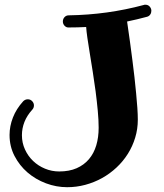

<svg xmlns="http://www.w3.org/2000/svg" viewBox="-20 -761 688 804"><path d="M613.8 -715.8Q613.8 -707 609.1 -700.2Q604.5 -693.4 596.2 -690.9Q574.7 -685.1 554 -680.2Q533.2 -675.3 512.2 -670.9Q524.9 -585 534.7 -506.8Q539.1 -473.6 543 -438.5Q546.9 -403.3 550 -370.6Q553.2 -337.9 555.2 -309.1Q557.1 -280.3 557.1 -259.8Q557.1 -220.7 546.1 -184.6Q535.2 -148.4 515.4 -116.9Q495.6 -85.4 468 -59.6Q440.4 -33.7 407.5 -15.4Q374.5 2.9 337.4 12.9Q300.3 22.9 261.2 22.9Q215.8 22.9 172.4 6.6Q128.9 -9.8 95.2 -38.8Q61.5 -67.9 40.8 -107.9Q20 -147.9 20 -195.8Q20 -232.9 34.2 -269Q48.3 -305.2 77.1 -336.9Q85.4 -345.2 96.2 -345.2Q107.4 -345.2 114.7 -337.4Q122.1 -329.6 122.1 -319.8Q122.1 -309.1 115.2 -301.8Q93.3 -277.8 82.5 -250.7Q71.8 -223.6 71.8 -194.8Q71.8 -163.1 84.5 -135.3Q97.2 -107.4 118.7 -86.9Q140.1 -66.4 168.5 -54.7Q196.8 -43 228 -43Q270 -43 301 -56.6Q332 -70.3 352.5 -94.5Q373 -118.7 383.1 -152.3Q393.1 -186 393.1 -226.1Q393.1 -258.3 389.4 -297.6Q385.7 -336.9 380.4 -378.2Q375 -419.4 368.4 -460.4Q361.8 -501.5 356 -537.6Q350.1 -573.7 345.9 -602.5Q341.8 -631.3 340.8 -647.9Q322.8 -647 304.9 -646.5Q287.1 -646 269 -646Q258.3 -645 250.7 -652.8Q243.2 -660.6 243.2 -670.9Q243.2 -681.6 250.2 -689.2Q257.3 -696.8 268.1 -696.8Q429.7 -699.2 582 -740.2Q583.5 -741.2 585.4 -741.2Q587.4 -741.2 588.9 -741.2Q600.1 -741.2 606.9 -733.4Q613.8 -725.6 613.8 -715.8Z"/></svg>

Font: Ribeye
Style: Regular
Weight: 400
Designer: Astigmatic (AOETI)
Foundry: Astigmatic (AOETI)
Version: Version 1.000